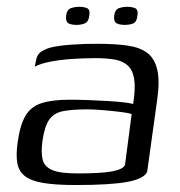

<svg xmlns="http://www.w3.org/2000/svg" viewBox="-20 -532 523 559"><path d="M200.9 6.7Q142.2 6.7 106.2 0.7Q70.2 -5.2 52.3 -19.5Q34.4 -33.7 30.3 -57.7Q26.3 -81.7 31.3 -117.2Q38.3 -168.2 54.3 -195.1Q70.3 -222 101.3 -231.8Q132.3 -241.7 182.9 -241.7Q208.2 -241.7 237.5 -240.6Q266.8 -239.5 294.1 -237.9Q321.4 -236.3 341.1 -233.9Q360.8 -231.5 367.6 -229.3Q375 -275.2 370.6 -302.1Q366.1 -328.9 351.4 -341.8Q336.7 -354.8 312.8 -358.8Q288.9 -362.7 257.5 -362.7Q223.9 -362.7 189.8 -360.4Q155.6 -358 127.2 -352.6Q98.7 -347.1 81.3 -338L84.3 -353Q87.1 -373.6 101.2 -382.3Q115.3 -391 130.7 -394.3Q150.7 -399.3 188 -402Q225.3 -404.7 264.6 -404.5Q315.6 -404.5 351.9 -399.2Q388.2 -393.9 409.5 -377.4Q430.8 -360.9 438.1 -327.8Q445.5 -294.8 437.2 -238.5L408.5 -31.9Q399.8 -11.7 351.3 -2.5Q302.7 6.7 200.9 6.7ZM205.3 -27.1Q274 -27.1 305.7 -32.9Q337.5 -38.7 343.9 -51.4L363.3 -199.7Q355.3 -203.2 331.7 -206Q308.2 -208.9 281 -211.2Q253.9 -213.6 234.6 -213.6Q191.9 -213.6 164.8 -208.6Q137.6 -203.6 123.6 -184Q109.6 -164.3 103.6 -121.6Q99.1 -89 104 -68Q108.8 -46.9 131.9 -37Q154.9 -27.1 205.3 -27.1ZM342.7 -459.5Q329.5 -459.5 320 -463.9Q310.6 -468.3 312.4 -486.7Q315.1 -504.6 326.7 -508.4Q338.4 -512.2 350.8 -512.2Q363.7 -512.2 373.3 -508.2Q382.9 -504.1 380.1 -486.7Q378.4 -468.3 368 -463.9Q357.6 -459.5 342.7 -459.5ZM202.9 -459.5Q188.2 -459.5 179.5 -463.9Q170.8 -468.3 172.5 -487.5Q175.3 -504.6 186.9 -508.4Q198.5 -512.2 211 -512.2Q223.9 -512.2 233.4 -508.2Q242.8 -504.1 240.1 -487.5Q238.3 -469.1 227.6 -464.3Q216.8 -459.5 202.9 -459.5Z"/></svg>

Font: Genos Thin
Style: Italic
Weight: 100
Italic angle: -8°
Designer: Robert E. Leuschke
Foundry: Robert E. Leuschke
Version: Version 1.010